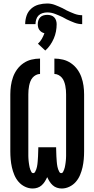

<svg xmlns="http://www.w3.org/2000/svg" viewBox="-20 -1070 540 1098"><path d="M167 8Q144 8 122.5 -2.5Q101 -13 86 -30.5Q71 -48 62 -69.5Q53 -91 48 -113.5Q43 -136 41 -159Q39 -182 39 -205V-530Q39 -555 42.5 -580Q46 -605 54.5 -629Q63 -653 78 -673.5Q93 -694 114 -708.5Q135 -723 159.5 -729Q184 -735 209 -735V-647Q197 -647 185.5 -641Q174 -635 166 -625.5Q158 -616 153.5 -604Q149 -592 146.5 -579.5Q144 -567 143 -554.5Q142 -542 142 -530V-205Q142 -198 142 -191.5Q142 -185 142 -178.5Q142 -172 142.5 -165Q143 -158 143.5 -151.5Q144 -145 145 -138.5Q146 -132 147 -125.5Q148 -119 149.5 -112.5Q151 -106 153.5 -99.5Q156 -93 159.5 -86.5Q163 -80 170 -80Q177 -80 181 -87.5Q185 -95 187.5 -102Q190 -109 191.5 -116.5Q193 -124 194 -131.5Q195 -139 195.5 -146.5Q196 -154 196.5 -161Q197 -168 197.5 -175.5Q198 -183 198 -190.5Q198 -198 198.5 -205.5Q199 -213 199 -221V-228H301V-221Q301 -213 301.5 -205.5Q302 -198 302 -190.5Q302 -183 302.5 -175.5Q303 -168 303.5 -161Q304 -154 304.5 -146.5Q305 -139 306 -131.5Q307 -124 308.5 -116.5Q310 -109 312.5 -102Q315 -95 319 -87.5Q323 -80 330 -80Q337 -80 340.5 -86.5Q344 -93 346.5 -99.5Q349 -106 350.5 -112.5Q352 -119 353 -125.5Q354 -132 355 -138.5Q356 -145 356.5 -151.5Q357 -158 357.5 -165Q358 -172 358 -178.5Q358 -185 358 -191.5Q358 -198 358 -205V-530Q358 -542 357 -554.5Q356 -567 353.5 -579.5Q351 -592 346.5 -604Q342 -616 334 -625.5Q326 -635 314.5 -641Q303 -647 291 -647V-735Q316 -735 340.5 -729Q365 -723 386 -708.5Q407 -694 422 -673.5Q437 -653 445.5 -629Q454 -605 457.5 -580Q461 -555 461 -530V-205Q461 -182 459 -159Q457 -136 452 -113.5Q447 -91 438 -69.5Q429 -48 414 -30.5Q399 -13 377.5 -2.5Q356 8 333 8Q319 8 305.5 3.5Q292 -1 281.5 -10.5Q271 -20 263.5 -32Q256 -44 250 -57Q244 -44 236.5 -32Q229 -20 218.5 -10.5Q208 -1 194.5 3.5Q181 8 167 8ZM450 -932Q427 -932 405 -940.5Q383 -949 362 -959L338 -972Q317 -982 295 -990.5Q273 -999 250 -999Q237 -999 223.5 -995Q210 -991 200.5 -981.5Q191 -972 187 -958.5Q183 -945 183 -932H124Q124 -957 132 -980.5Q140 -1004 158.5 -1020.5Q177 -1037 201 -1043.5Q225 -1050 250 -1050Q273 -1050 295 -1041.5Q317 -1033 338 -1023L362 -1010Q383 -1000 405 -991.5Q427 -983 450 -983ZM239 -781 197 -820Q210 -832 219 -847.5Q228 -863 234 -880Q225 -882 217.5 -887Q210 -892 205 -899Q200 -906 198 -914.5Q196 -923 196 -932Q196 -943 199.5 -953.5Q203 -964 210.5 -971.5Q218 -979 228.5 -982Q239 -985 250 -985Q261 -985 271.5 -982Q282 -979 289.5 -971.5Q297 -964 300.5 -953.5Q304 -943 304 -932Q304 -911 300 -890Q296 -869 287.5 -849.5Q279 -830 267 -812.5Q255 -795 239 -781Z"/></svg>

Font: Iosevka Curly
Style: Bold
Weight: 700
Monospace: yes
Designer: Belleve Invis
Foundry: Belleve Invis
Version: Version 22.1.2; ttfautohint (v1.8.4)